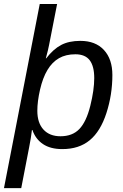

<svg xmlns="http://www.w3.org/2000/svg" viewBox="-45 -745 621 972"><path d="M270.5 9.8Q210.4 9.8 172.6 -15.6Q134.8 -41 119.1 -86.9H116.7Q111.8 -44.9 102.5 1L62.5 207.5H-24.9L156.2 -724.6H244.1L203.6 -518.1Q199.7 -495.6 187 -449.7H189Q224.6 -496.1 264.2 -517.1Q303.7 -538.1 361.8 -538.1Q438.5 -538.1 481.2 -491.9Q523.9 -445.8 523.9 -365.2Q523.9 -266.1 493.9 -173.1Q463.9 -80.1 409.4 -35.2Q355 9.8 270.5 9.8ZM336.4 -470.2Q288.1 -470.2 253.7 -450.4Q219.2 -430.7 195.3 -390.9Q171.4 -351.1 157.7 -291.3Q144 -231.4 144 -184.1Q144 -123 175 -89.1Q206.1 -55.2 261.2 -55.2Q321.8 -55.2 356.9 -92Q392.1 -128.9 412.1 -209.2Q432.1 -289.6 432.1 -349.6Q432.1 -409.7 409.2 -439.9Q386.2 -470.2 336.4 -470.2Z"/></svg>

Font: Liberation Sans
Style: Italic
Weight: 400
Italic angle: -12°
Designer: Steve Matteson
Foundry: Ascender Corporation
Version: Version 2.1.5